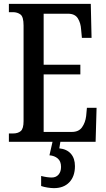

<svg xmlns="http://www.w3.org/2000/svg" viewBox="-20 -734 549 994"><path d="M26 0V-43H47Q73 -43 87.5 -55.5Q102 -68 102 -107V-602Q102 -647 86 -659Q70 -671 47 -671H26V-714H450L454 -538H404L400 -581Q398 -615 383 -639Q368 -663 332 -663H206V-399H396V-349H206V-51H352Q388 -51 405 -75.5Q422 -100 426 -133L430 -176H480L475 0ZM259 240Q245 240 226 237Q207 234 193 229V177Q224 185 248 185Q270 185 283 170Q296 155 296 130Q296 101 279 86.5Q262 72 236 70L254 -9H294L287 34Q326 38 347 62Q368 86 368 126Q368 179 339 209.5Q310 240 259 240Z"/></svg>

Font: Noto Serif ExtraCondensed Medium
Style: Regular
Weight: 500
Width: 2
Designer: Monotype Design Team
Foundry: Monotype Imaging Inc.
Version: Version 2.015